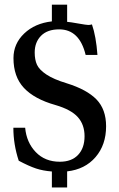

<svg xmlns="http://www.w3.org/2000/svg" viewBox="-20 -739 518 835"><path d="M205.6 76.2V6.8Q167.5 3.9 136.5 -6.3Q105.5 -16.6 61.5 -40Q38.1 -110.8 38.1 -183.6H89.4Q95.2 -119.6 135.5 -77.6Q175.8 -35.6 240.2 -35.6Q291.5 -35.6 319.6 -65.4Q347.7 -95.2 347.7 -146.5Q347.7 -196.8 318.6 -229.5Q289.6 -262.2 221.2 -282.2Q129.4 -308.1 84 -356.7Q38.6 -405.3 38.6 -486.3Q38.6 -548.8 85.2 -593.3Q131.8 -637.7 205.6 -646V-718.8H272V-644Q285.2 -643.1 320.8 -636.7Q356.4 -630.4 364.3 -630.4Q371.1 -630.4 379.9 -632.8Q397.9 -581.1 403.8 -500H352.5Q325.7 -611.3 237.3 -611.3Q186 -611.3 158.4 -583.3Q130.9 -555.2 130.9 -510.7Q130.9 -479 140.9 -457.3Q150.9 -435.5 182.1 -414.8Q213.4 -394 269.5 -377Q357.9 -349.6 399.7 -306.4Q441.4 -263.2 441.4 -189.9Q441.4 -108.9 395.5 -55.7Q349.6 -2.4 272 6.3V76.2Z"/></svg>

Font: Elstob 14pt SemiBold
Style: Regular
Weight: 600
Designer: Peter S. Baker
Version: Version 1.015